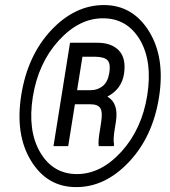

<svg xmlns="http://www.w3.org/2000/svg" viewBox="-20 -741 683 771"><path d="M344.7 -378.9Q372.1 -378.9 392.6 -395.5Q413.1 -412.1 418.9 -448.2Q424.8 -483.4 412.6 -498Q400.4 -512.7 361.8 -513.2H311L289.6 -378.9ZM371.1 -569.3Q428.7 -569.3 458 -537.6Q487.3 -505.9 478 -444.3Q468.3 -382.8 411.1 -353Q457.5 -327.1 445.3 -251.5L440.9 -224.1Q433.6 -179.7 438 -162.1L437 -154.3H376.5Q373 -172.9 382.3 -224.6L386.2 -251Q392.6 -291 382.8 -306.6Q373 -322.3 342.8 -322.3H280.8L253.9 -154.3H194.8L261.2 -569.3ZM289.1 -42Q385.7 -42 467.8 -132.3Q549.8 -222.7 571.3 -358.4Q592.8 -494.1 542 -581.1Q490.2 -667.5 394 -667.5Q297.9 -668 215.8 -578.1Q133.8 -488.3 111.8 -352.1Q90.3 -215.8 141.6 -128.9Q192.9 -42 289.1 -42ZM286.1 10.3Q169.9 10.7 105 -94.7Q40 -200.2 65.4 -359.4Q90.8 -518.6 186 -620.1Q281.2 -720.7 397 -720.7Q512.7 -720.7 578.1 -615.7Q643.6 -510.7 618.7 -351.6Q593.8 -192.4 498 -90.8Q402.3 10.7 286.1 10.3Z"/></svg>

Font: RobotoCondensed-Italic
Style: Italic
Weight: 400
Designer: Google
Version: Version 1.200311; 2013